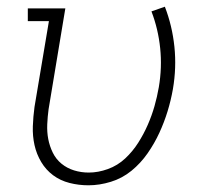

<svg xmlns="http://www.w3.org/2000/svg" viewBox="-20 -545 640 573"><path d="M244 8Q215 8 187.5 1Q160 -6 138.5 -22Q117 -38 103 -61.5Q89 -85 83 -112Q77 -139 78 -168Q79 -197 83 -226L126 -482H63V-520H175L125 -219Q122 -197 121 -174Q120 -151 124 -130Q128 -109 137.5 -89.5Q147 -70 163.5 -56.5Q180 -43 201 -36.5Q222 -30 245 -30Q273 -30 302 -40.5Q331 -51 353.5 -72Q376 -93 392.5 -119Q409 -145 421 -172.5Q433 -200 441 -228Q449 -256 454 -285Q464 -344 458 -401.5Q452 -459 432 -511L472 -525Q494 -468 500.5 -405.5Q507 -343 496 -279Q490 -245 480 -212.5Q470 -180 455.5 -148.5Q441 -117 420.5 -87.5Q400 -58 372.5 -35.5Q345 -13 311 -2.5Q277 8 244 8Z"/></svg>

Font: Iosevka Etoile XLtObl
Style: Regular
Weight: 200
Italic angle: -9°
Designer: Belleve Invis
Foundry: Belleve Invis
Version: Version 15.5.2; ttfautohint (v1.8.4)